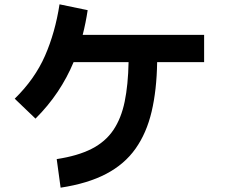

<svg xmlns="http://www.w3.org/2000/svg" viewBox="-20 -817 1040 887"><path d="M260 50 242 -82Q340 -97 403.5 -129.5Q467 -162 503.5 -216Q540 -270 556 -347.5Q572 -425 574 -530H320Q290 -458 246.5 -393Q203 -328 144 -269L48 -361Q141 -452 188 -559.5Q235 -667 255 -797L385 -770Q376 -710 362 -656H923V-530H706Q704 -401 680.5 -301.5Q657 -202 606 -130Q555 -58 470 -13.5Q385 31 260 50Z"/></svg>

Font: Murecho SemiBold
Style: Regular
Weight: 600
Designer: Neil Summerour
Foundry: Positype
Version: Version 1.010; ttfautohint (v1.8.3)